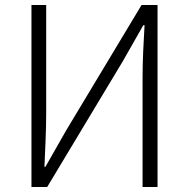

<svg xmlns="http://www.w3.org/2000/svg" viewBox="-20 -749 757 769"><path d="M106 0H169L472 -504L554 -648H559C555 -578 551 -510 551 -437V0H611V-729H547L244 -225L162 -81H158C161 -153 165 -226 165 -297V-729H106Z"/></svg>

Font: Noto Sans CJK Light
Style: Regular
Weight: 300
Designer: Ryoko NISHIZUKA (kana & ideographs); Paul D. Hunt (Latin, Greek & Cyrillic); Wenlong ZHANG (bopomofo); Sandoll Communica
Foundry: Adobe Systems Incorporated
Version: Version 1.000;PS 1;hotconv 1.0.78;makeotf.lib2.5.61930